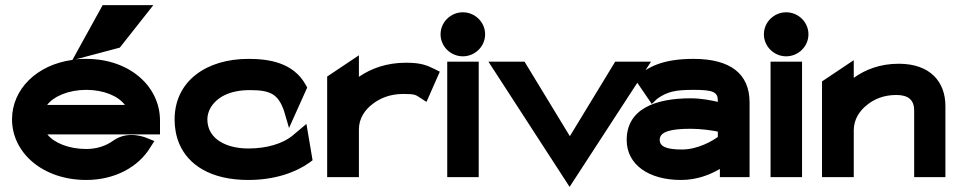

<svg xmlns="http://www.w3.org/2000/svg" viewBox="-20 -692 3749 750"><path d="M164 -282C190 -316 248 -341 317 -341C385 -341 442 -317 468 -282ZM605 -167V-221C605 -355 486 -462 317 -462C303 -462 289 -462 275 -460L448 -506L579 -672H381L263 -458C123 -439 27 -343 27 -226C27 -95 147 11 317 11C429 11 521 -40 567 -116L583 -141L556 -152C556 -152 483 -186 423 -143C394 -122 358 -110 317 -110C250 -110 192 -133 165 -167Z M662 -225C662 -192 668 -160 680 -131C715 -48 803 11 950 11C1054 11 1136 -19 1189 -57L1201 -66L1177 -208L1120 -160C1084 -132 1025 -112 950 -112C864 -112 790 -149 790 -226C790 -242 795 -258 803 -272C827 -311 875 -340 956 -340C1036 -340 1067 -325 1090 -257L1109 -192L1180 -350L1174 -361C1125 -449 1028 -462 950 -462C787 -462 662 -376 662 -225Z M1676 -423C1650 -435 1629 -447 1566 -447C1489 -447 1429 -424 1382 -392V-476L1258 -393V0H1382V-187C1382 -230 1406 -264 1437 -287C1465 -308 1503 -325 1555 -325C1603 -325 1604 -321 1621 -310L1646 -294L1698 -412Z M1788 -472C1835 -472 1875 -510 1875 -558C1875 -606 1835 -644 1788 -644C1741 -644 1701 -606 1701 -558C1701 -510 1741 -472 1788 -472ZM1850 -451H1727V0H1850Z M1888 -451 2205 38 2523 -451H2383L2206 -160L2029 -451Z M2459 -384 2526 -286 2547 -306C2586 -334 2618 -341 2689 -341C2765 -341 2784 -333 2784 -299V-294C2759 -300 2719 -308 2678 -308C2537 -308 2428 -265 2428 -145C2428 -49 2514 11 2640 11C2703 11 2754 -10 2792 -32V0H2908V-292C2908 -404 2833 -462 2689 -462C2582 -462 2521 -437 2476 -399ZM2557 -146C2557 -177 2598 -189 2678 -189C2717 -189 2759 -183 2784 -178V-157C2765 -143 2707 -108 2644 -108C2582 -108 2557 -120 2557 -146Z M3051 -472C3098 -472 3138 -510 3138 -558C3138 -606 3098 -644 3051 -644C3004 -644 2964 -606 2964 -558C2964 -510 3004 -472 3051 -472ZM3113 -451H2990V0H3113Z M3673 -278C3673 -372 3614 -443 3491 -443C3417 -443 3360 -420 3315 -388V-457L3191 -374V0H3315V-183C3315 -226 3338 -260 3368 -283C3394 -304 3431 -321 3481 -321C3529 -321 3551 -301 3551 -260V0H3673Z"/></svg>

Font: Charger
Style: Hemi
Weight: 900
Designer: Jasper
Foundry: Cannot Into Space Fonts
Version: Version 0.99